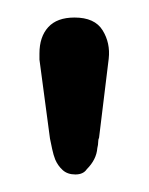

<svg xmlns="http://www.w3.org/2000/svg" viewBox="-20 -760 170 219"><path d="M25 -692 37 -602Q38 -597 39.5 -590Q41 -583 43 -578Q46 -571 51.5 -566Q57 -561 66 -561Q75 -561 79 -567Q90 -578 91 -591Q92 -595 92 -598Q92 -601 93 -603L104 -693Q106 -711 97 -725.5Q88 -740 65 -740Q45 -740 35 -729Q25 -718 25 -699V-697Z"/></svg>

Font: WDXL Lubrifont JP N
Style: Regular
Weight: 400
Designer: [WDXL Lubrifont] Copyright 2020-2022 (c) NightFurySL2001, Skr-ZERO; [ZCOOL QingKe HuangYou] Copyright 2018-2022 (c) The 
Version: Version 2.001;hotconv 1.1.1;makeotfexe 2.6.0